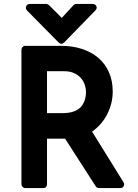

<svg xmlns="http://www.w3.org/2000/svg" viewBox="-20 -956 700 976"><path d="M484 0Q479 0 473.5 -2.5Q468 -5 466 -10L311 -251H219V-21Q219 -12 214.5 -6Q210 0 201 0H107Q100 0 94.5 -6Q89 -12 89 -21V-702Q89 -711 94.5 -717Q100 -723 107 -723H291Q348 -723 396 -707.5Q444 -692 479 -662.5Q514 -633 533.5 -589.5Q553 -546 553 -491Q553 -431 525.5 -376.5Q498 -322 448 -287L607 -31Q611 -26 611 -19Q611 -11 606 -5.5Q601 0 591 0ZM417 -488Q417 -507 410.5 -526Q404 -545 390.5 -560Q377 -575 356 -584.5Q335 -594 306 -594H219V-381H300Q361 -381 391 -412Q417 -442 417 -488ZM449 -936Q465 -936 470 -924.5Q475 -913 464 -902L307 -741Q292 -726 277 -741L118 -902Q108 -913 113 -924.5Q118 -936 133 -936H216Q218 -936 222.5 -934Q227 -932 229 -930L294 -865L354 -930Q360 -936 368 -936Z"/></svg>

Font: Stadtwerke
Style: Bold
Weight: 700
Designer: Santiago Orozco
Foundry: Typemade
Version: Version 1.003